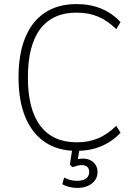

<svg xmlns="http://www.w3.org/2000/svg" viewBox="-20 -733 667 943"><path d="M356 8Q265 8 201.5 -34.5Q138 -77 104.5 -157.5Q71 -238 71 -353Q71 -468 104 -548.5Q137 -629 201 -671Q265 -713 356 -713Q423 -713 477.5 -690.5Q532 -668 572 -624L551 -590Q508 -632 461.5 -651.5Q415 -671 356 -671Q239 -671 178 -591Q117 -511 117 -353Q117 -195 178.5 -114.5Q240 -34 357 -34Q415 -34 461.5 -53.5Q508 -73 551 -115L572 -81Q532 -38 477.5 -15Q423 8 356 8ZM360 190Q339 190 319 185Q299 180 286 172L295 139Q311 147 325 151Q339 155 359 155Q387 155 402.5 144Q418 133 418 112Q418 96 409 87Q400 78 381 78Q371 78 361 80.5Q351 83 337 88L323 76L338 -20H374L361 55L344 54Q354 50 365.5 48Q377 46 388 46Q408 46 424 54Q440 62 449.5 77Q459 92 459 112Q459 135 446.5 152.5Q434 170 411.5 180Q389 190 360 190Z"/></svg>

Font: Nunito Sans 10pt SemiCondensed ExtraLight
Style: Regular
Weight: 250
Width: 4
Designer: Vernon Adams
Foundry: Vernon Adams
Version: Version 3.101;gftools[0.9.27]